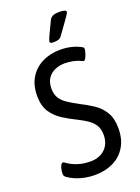

<svg xmlns="http://www.w3.org/2000/svg" viewBox="-169 -982 775 1060"><g transform="rotate(-20 218.5 -452.0)"><path d="M200 5Q169 5 141 -0.5Q113 -6 88.5 -16Q64 -26 43 -41Q38 -45 35 -49.5Q32 -54 32 -64Q32 -74 34.5 -87.5Q37 -101 42.5 -111Q48 -121 55 -121Q59 -121 60.5 -119.5Q62 -118 64 -117Q89 -98 124 -86Q159 -74 203 -74Q236 -74 262.5 -87.5Q289 -101 304 -126.5Q319 -152 319 -187Q319 -222 305 -244.5Q291 -267 267.5 -283Q244 -299 216 -313Q172 -334 133.5 -358.5Q95 -383 71 -419.5Q47 -456 47 -515Q47 -576 73.5 -620Q100 -664 147 -687.5Q194 -711 254 -711Q288 -711 319 -703.5Q350 -696 376 -681Q381 -678 382 -674.5Q383 -671 383 -669Q383 -662 378.5 -647Q374 -632 368 -620Q362 -608 355 -608Q352 -608 348.5 -610Q345 -612 342 -613Q324 -622 299.5 -627Q275 -632 249 -632Q220 -632 193.5 -620.5Q167 -609 151 -585.5Q135 -562 135 -525Q135 -492 149 -469.5Q163 -447 189.5 -429.5Q216 -412 252 -393Q292 -373 327.5 -349.5Q363 -326 385.5 -289Q408 -252 408 -194Q408 -130 381 -85.5Q354 -41 307 -18Q260 5 200 5ZM234 -762Q223 -762 218 -764.5Q213 -767 213 -772Q213 -779 223 -801Q233 -823 262 -883Q269 -897 283 -903Q297 -909 318 -909Q360 -909 360 -896Q360 -892 357 -886.5Q354 -881 346 -869.5Q338 -858 323 -837Q308 -816 282 -780Q275 -770 263.5 -766Q252 -762 234 -762Z"/></g></svg>

Font: Asap Condensed VF Beta
Style: Regular
Weight: 400
Designer: Pablo Cosgaya
Foundry: Omnibus-Type
Version: Version 1.008